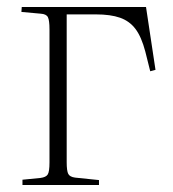

<svg xmlns="http://www.w3.org/2000/svg" viewBox="-20 -527 492 547"><path d="M44 0V-15L95 -20Q111 -22 116 -30Q121 -38 121 -64V-443Q121 -469 116.5 -478Q112 -487 96 -488L41 -493L42 -507H396L423 -328L408 -324L394 -380Q383 -422 366 -444.5Q349 -467 322 -476.5Q295 -486 253 -486H170V-65Q170 -40 174.5 -31.5Q179 -23 194 -21L262 -14V0Z"/></svg>

Font: Literata 60pt ExtraLight
Style: Regular
Weight: 250
Designer: Latin by Veronika Burian and Jose Scaglione. Greek by Irene Vlachou. Cyrillic by Vera Evstafieva.
Foundry: TypeTogether
Version: Version 3.103;gftools[0.9.29]